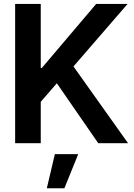

<svg xmlns="http://www.w3.org/2000/svg" viewBox="-20 -748 701 1003"><path d="M59.1 0V-727.5H192.9V-393.1H198.7L482.4 -727.5H646.5L363.8 -400.9L648.9 0H493.2L276.9 -313L192.9 -216.3V0ZM224.6 235.4 266.6 57.1H388.7L316.4 235.4Z"/></svg>

Font: Inter Display Semi Bold
Style: Regular
Weight: 600
Designer: Rasmus Andersson
Foundry: rsms
Version: Version 4.000;git-37864ae